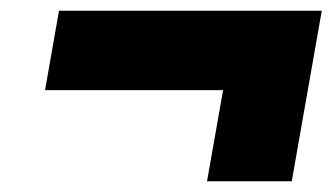

<svg xmlns="http://www.w3.org/2000/svg" viewBox="-20 -513 622 358"><path d="M366 -175 396 -345H64L90 -493H580L524 -175Z"/></svg>

Font: Gantari Black
Style: Italic
Weight: 900
Italic angle: -10°
Version: Version 1.000